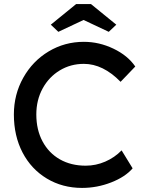

<svg xmlns="http://www.w3.org/2000/svg" viewBox="-20 -911 719 941"><path d="M48 -350Q48 -448 94 -530Q140 -612 218.5 -659Q297 -706 391 -706Q466 -706 536 -672.5Q606 -639 643 -585L571 -510Q528 -554 483 -576Q438 -598 391 -598Q326 -598 273 -566Q220 -534 189 -477.5Q158 -421 158 -350Q158 -275 188.5 -218Q219 -161 273.5 -130Q328 -99 400 -99Q450 -99 496 -119Q542 -139 576 -174L630 -86Q594 -44 525 -17Q456 10 382 10Q286 10 209.5 -36Q133 -82 90.5 -163.5Q48 -245 48 -350ZM229 -790 353 -891H426L550 -790L513 -755L375 -820H404L266 -755Z"/></svg>

Font: Easer Grotesk Variable
Style: Regular
Weight: 400
Designer: Boardeaser, Bonnie Shaver-Troup, Thomas Jockin
Foundry: Lexend
Version: Version 1.001;Glyphs 3.1.2 (3151)